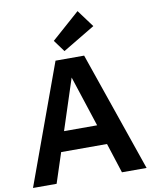

<svg xmlns="http://www.w3.org/2000/svg" viewBox="-101 -1024 860 1097"><g transform="rotate(-10 329.5 -475.5)"><path d="M313 -739 263 -807 426 -951 500 -851ZM0 0 253 -694H419L659 0H516L460 -174H194L137 0ZM231 -289H423L327 -583Z"/></g></svg>

Font: Cantarell
Style: Bold
Weight: 700
Designer: Dave Crossland, Nikolaus Waxweiler, Florian Fecher, Jacques Le Bailly, Eben Sorkin, Alexei Vanyashin, Alexios Zavras, Em
Version: Version 0.303